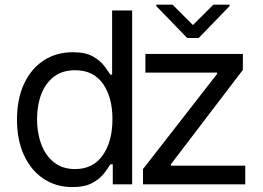

<svg xmlns="http://www.w3.org/2000/svg" viewBox="-20 -771 1098 803"><path d="M532.7 0V-727.3H448.9V-458.8H441.8Q432.5 -473 416 -495.2Q399.5 -517.4 368.4 -535Q337.4 -552.6 284.1 -552.6Q215.2 -552.6 162.6 -518.1Q110.1 -483.7 80.6 -420.5Q51.1 -357.2 51.1 -271.3Q51.1 -184.7 80.6 -121.3Q110.1 -57.9 162.3 -23.3Q214.5 11.4 282.7 11.4Q335.2 11.4 366.8 -6.2Q398.4 -23.8 415.5 -46.3Q432.5 -68.9 441.8 -83.8H451.7V0ZM450.3 -272.7Q450.3 -180 410 -122Q369.7 -63.9 294 -63.9Q241.5 -63.9 206.1 -91.8Q170.8 -119.7 152.9 -167.1Q134.9 -214.5 134.9 -272.7Q134.9 -330.3 152.5 -376.6Q170.1 -422.9 205.4 -450.1Q240.8 -477.3 294 -477.3Q370.7 -477.3 410.5 -420.8Q450.3 -364.3 450.3 -272.7ZM578.1 0V-63.9L887.8 -461.6V-467.3H588.1V-545.5H995.7V-478.7L694.6 -83.8V-78.1H1005.7V0ZM701.7 -751.4 786.9 -666.2 872.2 -751.4H940.3V-745.7L811.1 -612.2H762.8L633.5 -745.7V-751.4Z"/></svg>

Font: Inter UI
Style: Regular
Weight: 400
Designer: Rasmus Andersson
Foundry: rsms
Version: 3.2;8d6f07862